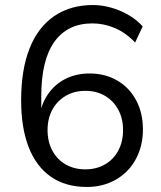

<svg xmlns="http://www.w3.org/2000/svg" viewBox="-20 -734 640 763"><path d="M325 9Q241 9 182.5 -31.5Q124 -72 94 -149Q64 -226 64 -335Q64 -457 97.5 -541.5Q131 -626 195.5 -670Q260 -714 349 -714Q385 -714 422 -703.5Q459 -693 491.5 -674Q524 -655 547 -629L517 -565Q480 -604 436.5 -622.5Q393 -641 347 -641Q298 -641 260.5 -623Q223 -605 196.5 -568.5Q170 -532 157 -477.5Q144 -423 144 -351V-258H135Q141 -315 168.5 -356.5Q196 -398 239 -420Q282 -442 336 -442Q398 -442 446 -414Q494 -386 521 -335.5Q548 -285 548 -220Q548 -154 520 -102Q492 -50 441 -20.5Q390 9 325 9ZM319 -61Q363 -61 397 -80.5Q431 -100 450 -135.5Q469 -171 469 -217Q469 -263 450 -298Q431 -333 397.5 -353Q364 -373 319 -373Q275 -373 241 -353Q207 -333 188 -298Q169 -263 169 -217Q169 -171 188 -135.5Q207 -100 241 -80.5Q275 -61 319 -61Z"/></svg>

Font: Nunito Sans 12pt ExtraLight 12pt
Style: Regular
Weight: 400
Version: Version 3.101;gftools[0.9.27]